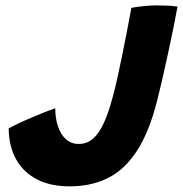

<svg xmlns="http://www.w3.org/2000/svg" viewBox="-20 -667 664 697"><path d="M232.8 9.5Q163.8 9.5 114.5 -15.8Q65.2 -41.1 38.8 -88.2Q12.2 -135.4 11.5 -200.6Q22.5 -207.2 44.1 -217.6Q65.6 -227.9 91.5 -238.9Q117.4 -249.9 141.3 -259.4Q165.2 -268.9 180.6 -273.9Q180.6 -237.4 190.6 -207.9Q200.5 -178.5 219.6 -161.4Q238.8 -144.4 265.6 -144.4Q295.1 -144.4 317.2 -163.2Q339.2 -182 356.6 -219.8Q374 -257.6 389.1 -314.4Q397.6 -345.4 406.6 -386.2Q415.6 -427 424.3 -469.7Q433 -512.4 440.2 -549.6Q447.4 -586.8 451.8 -610.9Q456.2 -635 456.8 -638.5Q477.4 -642.5 502.3 -644.9Q527.2 -647.4 548.5 -647.4Q571.2 -647.4 589.2 -646.5Q607.1 -645.6 624.4 -643.2Q618.6 -610.8 609.6 -566.2Q600.6 -521.8 590.2 -473.7Q579.9 -425.6 569.5 -380.9Q559.1 -336.2 550.9 -303.4Q522 -188.5 477.4 -119.8Q432.8 -51.1 371.9 -20.8Q311 9.5 232.8 9.5Z"/></svg>

Font: Grandstander Thin
Style: Italic
Weight: 100
Italic angle: -15°
Designer: Tyler Finck
Foundry: Etcetera Type Co
Version: Version 1.200